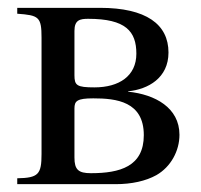

<svg xmlns="http://www.w3.org/2000/svg" viewBox="-20 -470 514 490"><path d="M307 -237C358 -242 410 -271 410 -336C410 -408 353 -450 235 -450H24V-435C79 -431 86 -427 86 -374V-77C86 -25 78 -16 24 -15V0H275C316 0 352 -8 379 -23C416 -44 438 -85 438 -126C438 -195 376 -229 307 -236ZM170 -391C170 -419 184 -422 205 -422C301 -422 328 -390 328 -333C328 -276 284 -247 221 -247C176 -247 170 -252 170 -278ZM170 -193C170 -212 176 -219 218 -219C277 -219 347 -211 347 -125C347 -45 286 -28 212 -28C180 -28 170 -37 170 -68Z"/></svg>

Font: XITS Math
Style: Regular
Weight: 400
Designer: MicroPress Inc., with final additions and corrections provided by Coen Hoffman, Elsevier (retired)
Version: Version 1.108